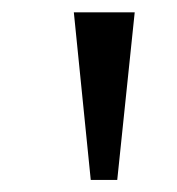

<svg xmlns="http://www.w3.org/2000/svg" viewBox="-20 -727 286 311"><path d="M99.6 -707H198.2L169.9 -435.5H127Z"/></svg>

Font: Pretendard GOV Variable
Style: Regular
Weight: 400
Designer: Base glyphs from Inter by Rasmus Andersson; Hangul glyphs from Noto Sans CJK(Source Han Sans) by Jang Soo-young and Kang
Foundry: Kil Hyung-jin
Version: Version 1.307;Glyphs 3.2 (3192)